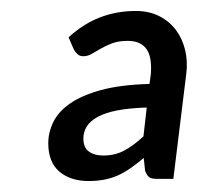

<svg xmlns="http://www.w3.org/2000/svg" viewBox="-20 -746 382 350"><path d="M265.5 -420Q256 -420 252 -423Q248 -426 244.5 -434.5L242 -458Q229.5 -447.5 218 -439.5Q206.5 -431.5 194.8 -426.2Q183 -421 170 -418.5Q157 -416 141.5 -416Q108.5 -416 88.2 -433.2Q68 -450.5 68 -485Q68 -504.5 77 -523.2Q86 -542 107.2 -557Q128.5 -572 164 -581.8Q199.5 -591.5 252.5 -593L255 -611Q256 -624.5 254.5 -635.8Q253 -647 248.2 -654.8Q243.5 -662.5 234.8 -667Q226 -671.5 213 -671.5Q196 -671.5 184.2 -667Q172.5 -662.5 163.5 -657.2Q154.5 -652 147.2 -647.8Q140 -643.5 132 -643.5Q125 -643.5 121 -647.5Q117 -651.5 114.5 -656L105 -678Q132.5 -703 162.8 -714.5Q193 -726 227.5 -726Q252 -726 270.5 -716.5Q289 -707 300.8 -691.2Q312.5 -675.5 317.5 -654.8Q322.5 -634 319.5 -611L296 -420ZM168 -462.5Q190 -462.5 207 -471.8Q224 -481 241.5 -497.5L247.5 -550Q216 -549 194 -544.8Q172 -540.5 158.2 -533Q144.5 -525.5 138.2 -515.5Q132 -505.5 132 -493.5Q132 -477 142 -469.8Q152 -462.5 168 -462.5Z"/></svg>

Font: Lato Medium
Style: Italic
Weight: 500
Italic angle: -7°
Designer: Lukasz Dziedzic
Foundry: tyPoland Lukasz Dziedzic
Version: Version 2.006; 2014-01-15